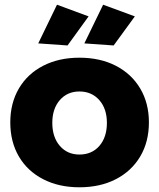

<svg xmlns="http://www.w3.org/2000/svg" viewBox="-20 -793 678 819"><path d="M23.9 0ZM615.2 -271Q615.2 -188 578.1 -125.5Q541 -63 474.1 -28.6Q407.2 5.9 318.8 5.9Q231 5.9 164.1 -28.6Q97.2 -63 60.5 -125.5Q23.9 -188 23.9 -271Q23.9 -353 60.5 -415.5Q97.2 -478 164.1 -512.5Q231 -546.9 318.8 -546.9Q407.2 -546.9 474.1 -512.5Q541 -478 578.1 -415.5Q615.2 -353 615.2 -271ZM203.1 -269Q203.1 -208 235.1 -170.9Q267.1 -133.8 318.8 -133.8Q372.1 -133.8 404.1 -170.9Q436 -208 436 -269Q436 -329.1 403.6 -366Q371.1 -402.8 318.8 -402.8Q267.1 -402.8 235.1 -366Q203.1 -329.1 203.1 -269ZM223.1 -772.9 357.9 -723.1 268.1 -599.1 143.1 -607.9ZM419.9 -772.9 555.2 -723.1 464.8 -599.1 339.8 -607.9Z"/></svg>

Font: Argentum Sans
Style: Bold
Weight: 700
Designer: Julieta Ulanovsky (Modified by Cristiano Sobral)
Foundry: Julieta Ulanovsky
Version: Version 1.000; ttfautohint (v1.5.65-e2d9)